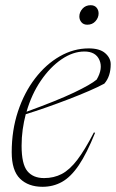

<svg xmlns="http://www.w3.org/2000/svg" viewBox="-20 -708 446 738"><path d="M345.5 -197.5Q313.5 -118 282.8 -72.8Q252 -27.5 218.2 -8.8Q184.5 10 143.5 10Q89 10 57 -21.2Q25 -52.5 25 -123Q25 -207 49 -279.5Q73 -352 114.8 -406.5Q156.5 -461 209.8 -491.5Q263 -522 321 -522Q363.5 -522 384.5 -503.5Q405.5 -485 405.5 -461Q405.5 -414.5 381 -386.5Q358 -374 322.2 -358.5Q286.5 -343 244.2 -326.8Q202 -310.5 159.2 -295.5Q116.5 -280.5 79 -269Q71.5 -240.5 67.2 -210Q63 -179.5 63 -147.5Q63 -77.5 85 -50.5Q107 -23.5 149.5 -23.5Q187 -23.5 217.2 -39.2Q247.5 -55 276.8 -93.2Q306 -131.5 341 -199ZM304.5 -510Q260.5 -510 216.8 -480.2Q173 -450.5 137.2 -398.2Q101.5 -346 82 -278.5Q200 -321.5 264.5 -352.2Q329 -383 351.5 -402Q376.5 -444.5 362.2 -477.2Q348 -510 304.5 -510ZM315.5 -613Q301 -613 293 -622.5Q285 -632 285 -644.5Q285 -661 297 -674.5Q309 -688 328.5 -688Q343 -688 351 -678.8Q359 -669.5 359 -656.5Q359 -640 347 -626.5Q335 -613 315.5 -613Z"/></svg>

Font: Newsreader Display ExtraLight
Style: Italic
Weight: 275
Italic angle: -17°
Designer: Hugues Gentile
Foundry: Production Type
Version: Version 1.001